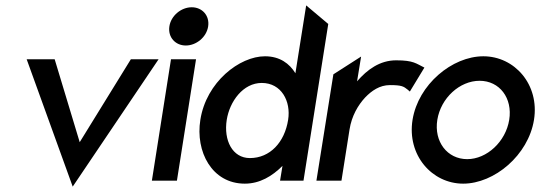

<svg xmlns="http://www.w3.org/2000/svg" viewBox="-20 -671 2006 713"><path d="M79 -451 250 22 569 -451H466L276 -143L183 -451Z M609 -573C603 -533 631 -502 670 -502C709 -502 747 -533 753 -573C759 -613 731 -644 692 -644C653 -644 615 -613 609 -573ZM544 0H637L708 -451H615Z M724 -226C705 -108 767 11 889 11C945 11 991 -17 1029 -55L1020 0H1107L1199 -582L1117 -651L1077 -399C1055 -435 1019 -462 964 -462C870 -462 746 -367 724 -226ZM822 -226C833 -295 883 -363 952 -363C1025 -363 1061 -295 1050 -226C1037 -143 983 -84 908 -84C843 -84 810 -150 822 -226Z M1155 0H1248L1278 -190C1286 -241 1310 -281 1336 -309C1360 -334 1390 -355 1428 -355C1472 -355 1479 -350 1494 -338L1502 -331L1556 -420C1525 -435 1516 -447 1451 -447C1391 -447 1344 -413 1306 -369L1321 -461L1218 -395Z M1512 -226C1491 -95 1584 11 1700 11C1816 11 1942 -95 1963 -226C1984 -357 1891 -462 1775 -462C1659 -462 1533 -357 1512 -226ZM1604 -226C1617 -307 1687 -371 1761 -371C1835 -371 1884 -307 1871 -226C1858 -145 1788 -80 1715 -80C1641 -80 1591 -145 1604 -226Z"/></svg>

Font: Charger Sport
Style: BdNrwObl
Weight: 700
Designer: Jasper
Foundry: Cannot Into Space Fonts
Version: Version 1.1